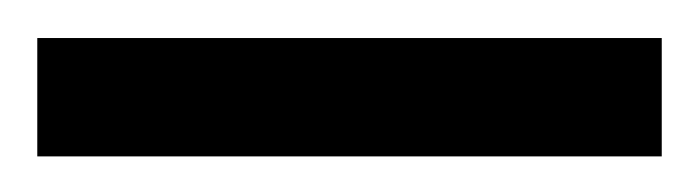

<svg xmlns="http://www.w3.org/2000/svg" viewBox="-20 65 375 103"><path d="M0 148.9V85.4H335V148.9Z"/></svg>

Font: Charis SIL Cyr
Style: Regular
Weight: 400
Foundry: SIL International
Version: Version 5.000